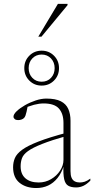

<svg xmlns="http://www.w3.org/2000/svg" viewBox="-20 -938 476 968"><path d="M319 -269.5V-253.5Q239.5 -231 192.2 -212.2Q145 -193.5 121.5 -176.5Q98 -159.5 91 -140.8Q84 -122 84 -99.5Q84 -60 108.2 -39Q132.5 -18 175 -18Q209 -18 237.5 -34.8Q266 -51.5 283 -77.8Q300 -104 300 -132V-318.5Q300 -364.5 277.2 -390.5Q254.5 -416.5 199.5 -416.5Q178 -416.5 151.8 -409.8Q125.5 -403 89 -387L119.5 -402.5Q116.5 -387 114 -375.2Q111.5 -363.5 108.5 -355.5Q105.5 -347.5 101 -343Q96 -338 87.8 -335.2Q79.5 -332.5 71 -332.5Q60 -332.5 54 -337.8Q48 -343 48 -350Q48 -362 64.2 -377.5Q80.5 -393 105.8 -407.5Q131 -422 159.8 -431.5Q188.5 -441 213.5 -441Q260 -441 286.5 -427.5Q313 -414 324.2 -388.8Q335.5 -363.5 335.5 -329V-75Q335.5 -54 341 -41.5Q346.5 -29 357.2 -23.5Q368 -18 382 -18Q395 -18 407.2 -22Q419.5 -26 435.5 -37.5V-27.5Q418 -9.5 400.5 -1.2Q383 7 364 7Q338.5 7 323.8 -1.8Q309 -10.5 303.5 -35Q298 -59.5 300 -106.5L303 -107Q291 -66.5 270.2 -40.8Q249.5 -15 222.5 -2.5Q195.5 10 163 10Q111.5 10 78.8 -16.2Q46 -42.5 46 -95Q46 -119.5 55 -141Q64 -162.5 91.5 -182.8Q119 -203 173.5 -224.2Q228 -245.5 319 -269.5ZM190 -682.5Q227 -682.5 252.2 -657.2Q277.5 -632 277.5 -594.5Q277.5 -557 252.2 -531.8Q227 -506.5 190 -506.5Q153 -506.5 127.8 -531.8Q102.5 -557 102.5 -594.5Q102.5 -632 127.8 -657.2Q153 -682.5 190 -682.5ZM190 -526Q219 -526 237.2 -545.5Q255.5 -565 255.5 -594.5Q255.5 -624 237 -643.5Q218.5 -663 190 -663Q161.5 -663 143 -643.5Q124.5 -624 124.5 -594.5Q124.5 -565 143 -545.5Q161.5 -526 190 -526ZM173 -753 272 -918.5H320.5V-912L189 -753Z"/></svg>

Font: Newsreader 24pt ExtraLight
Style: Regular
Weight: 250
Designer: Hugues Gentile
Foundry: Production Type
Version: Version 1.003